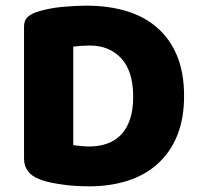

<svg xmlns="http://www.w3.org/2000/svg" viewBox="-20 -643 706 679"><path d="M239 -130Q250 -128 266 -126.5Q282 -125 296 -125Q330 -125 358.5 -135Q387 -145 407.5 -166Q428 -187 439.5 -220.5Q451 -254 451 -301Q451 -391 409 -436.5Q367 -482 297 -482Q283 -482 268.5 -481Q254 -480 239 -478ZM295 16Q278 16 256 15Q234 14 210.5 11Q187 8 163.5 3.5Q140 -1 120 -9Q65 -30 65 -82V-549Q65 -570 76.5 -581.5Q88 -593 108 -600Q151 -614 199 -618.5Q247 -623 285 -623Q363 -623 426.5 -604Q490 -585 535.5 -545.5Q581 -506 606 -446Q631 -386 631 -304Q631 -224 607 -164.5Q583 -105 538.5 -64.5Q494 -24 432 -4Q370 16 295 16Z"/></svg>

Font: Baloo Tammudu
Style: Regular
Weight: 400
Designer: Omkar Shende and Ek Type
Foundry: Ek Type
Version: Version 1.443;PS 1.000;hotconv 16.6.51;makeotf.lib2.5.65220;